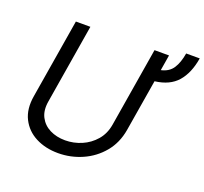

<svg xmlns="http://www.w3.org/2000/svg" viewBox="-133 -927 1164 1095"><g transform="rotate(20 449.5 -379.0)"><path d="M816.8 -771.3H899.1Q883.9 -678.3 837.2 -624.8Q790.5 -571.4 701.3 -560.7L649.1 -245.7Q635.3 -164.1 587 -106.2Q538.7 -48.3 469.5 -17.8Q400.2 12.8 323.9 12.8Q246.8 12.8 187.5 -17.8Q128.2 -48.3 99.1 -106.2Q70 -164.1 83.8 -245.7L163.4 -727.3H251.4L171.9 -245.7Q162.3 -188.9 182.5 -149.7Q202.8 -110.4 243.6 -90Q284.4 -69.6 336.6 -69.6Q388.1 -69.6 435.9 -90Q483.7 -110.4 517.6 -149.7Q551.5 -188.9 561.1 -245.7L640.6 -727.3H728.7L713.1 -632.5Q761.4 -643.1 784.3 -678.3Q807.2 -713.4 816.8 -771.3Z"/></g></svg>

Font: Inter UI
Style: Italic
Weight: 400
Italic angle: -9.39999°
Designer: Rasmus Andersson
Foundry: rsms
Version: 3.2;8d6f07862